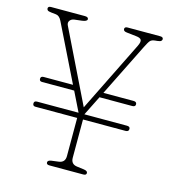

<svg xmlns="http://www.w3.org/2000/svg" viewBox="-105 -788 792 876"><g transform="rotate(15 291.0 -350.0)"><path d="M64.5 -254.5Q64.5 -266.5 78.5 -266.5H274.5L229 -359H77Q64.5 -359 64.5 -371Q64.5 -383 78.5 -383H217L86 -649.5Q75.5 -671.5 59 -673.5L36 -676Q22 -677.5 18.2 -681.2Q14.5 -685 14.5 -689.5Q14.5 -700 28.5 -700H188Q205 -700 205 -689.5Q205 -679 180 -676L146 -672Q131.5 -670 124.8 -660.2Q118 -650.5 124.5 -637.5L291 -296.5L456.5 -631.5Q466.5 -652 462.2 -661Q458 -670 437.5 -672L393 -677Q376 -678.5 376 -689.5Q376 -700 390 -700H544.5Q558.5 -700 558.5 -689.5Q558.5 -686 555 -681.8Q551.5 -677.5 537 -676L526.5 -675Q511 -673.5 504 -666Q497 -658.5 484.5 -633L360.5 -383.5H503Q518 -383.5 518 -371Q518 -359.5 503 -359.5H348.5L302 -266.5H503Q518 -266.5 518 -255Q518 -242 503 -242H302V-61.5Q302 -31.5 330.5 -27.5L365 -23Q382.5 -20.5 382.5 -10.5Q382.5 0 368.5 0H208Q194 0 194 -10.5Q194 -20.5 211 -23L245.5 -27.5Q274.5 -31.5 274.5 -61.5V-242H77Q64.5 -242 64.5 -254.5Z"/></g></svg>

Font: Fraunces 144pt S100 Thin
Style: Regular
Weight: 100
Version: Version 1.000; ttfautohint (v1.8.3)